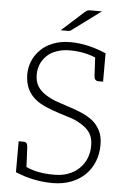

<svg xmlns="http://www.w3.org/2000/svg" viewBox="-60 -927 632 978"><g transform="rotate(5 256.5 -438.5)"><path d="M458 -279C448 -298 435 -316 418 -329C401 -342 382 -353 361 -362C340 -371 318 -379 296 -386C274 -393 251 -401 230 -408C209 -416 191 -425 174 -436C157 -447 143 -460 133 -476C123 -492 118 -512 118 -536C118 -554 121 -571 128 -588C135 -605 145 -619 158 -632C171 -645 188 -655 208 -662C228 -669 249 -673 275 -673C323 -673 367 -665 407 -648C410 -591 412 -559 412 -554C413 -538 420 -529 434 -529H458V-674C395 -701 334 -715 275 -715C242 -715 214 -710 188 -700C162 -690 141 -677 124 -660C107 -643 93 -624 84 -602C75 -580 70 -557 70 -533C70 -503 76 -477 86 -457C96 -437 109 -421 126 -407C143 -393 162 -383 183 -374C204 -365 226 -357 248 -350L314 -329C335 -322 353 -312 370 -301C387 -290 401 -277 411 -261C421 -245 426 -224 426 -199C426 -176 422 -154 414 -134C406 -114 394 -97 379 -82C364 -67 345 -55 323 -47C301 -38 276 -35 248 -35C192 -35 145 -44 107 -62C106 -76 106 -91 105 -107C104 -123 104 -136 103 -147C102 -158 102 -164 102 -165C101 -181 95 -189 81 -189H56V-57V-44V-31C117 -5 181 8 247 8C283 8 315 2 343 -9C371 -20 395 -36 414 -55C433 -74 448 -97 458 -123C468 -149 473 -177 473 -207C473 -236 468 -260 458 -279ZM421 -885H365C357 -885 351 -885 347 -883C343 -881 339 -878 334 -874L220 -771H255C259 -771 263 -771 266 -772C269 -773 272 -775 275 -777Z"/></g></svg>

Font: SVN-Aleo
Style: Light
Weight: 300
Designer: Alessio Laiso
Version: Version 1.2.2